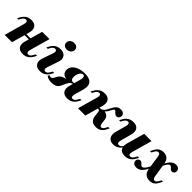

<svg xmlns="http://www.w3.org/2000/svg" viewBox="217 -1710 2797 2797"><g transform="rotate(45 1615.5 -311.5)"><path d="M45.2 0 133.1 -312.1Q141.9 -344.4 135.1 -361.3Q128.2 -378.2 106.5 -378.2Q89.5 -378.2 74.6 -365.7Q59.7 -353.2 45.2 -326.6L30.6 -300H1.6L19.4 -333.9Q46 -383.1 82.7 -406.5Q119.4 -429.8 169.4 -429.8Q215.3 -429.8 242.7 -410.9Q270.2 -391.9 278.2 -356.9Q286.3 -321.8 272.6 -272.6L196 0ZM182.3 -202.4 190.3 -231.5H419.4L411.3 -202.4ZM426.6 11.3Q380.6 11.3 352.8 -7.7Q325 -26.6 317.3 -61.7Q309.7 -96.8 323.4 -146L400 -418.5H550.8L462.9 -106.5Q454 -74.2 460.9 -57.3Q467.7 -40.3 489.5 -40.3Q507.3 -40.3 522.2 -53.2Q537.1 -66.1 550.8 -91.9L565.3 -118.5H594.4L576.6 -84.7Q550 -36.3 513.3 -12.5Q476.6 11.3 426.6 11.3Z M779.8 11.3Q733.9 11.3 705.2 -8.9Q676.6 -29 669 -64.5Q661.3 -100 677.4 -146L734.7 -312.1Q745.2 -342.7 737.9 -360.5Q730.6 -378.2 709.7 -378.2Q691.9 -378.2 676.6 -365.7Q661.3 -353.2 646.8 -326.6L633.1 -300H603.2L621.8 -333.9Q647.6 -383.1 684.3 -406.5Q721 -429.8 771 -429.8Q817.7 -429.8 846.4 -409.7Q875 -389.5 882.7 -354.4Q890.3 -319.4 873.4 -272.6L816.9 -106.5Q806.5 -76.6 813.3 -58.5Q820.2 -40.3 841.9 -40.3Q876.6 -40.3 904 -91.9L918.5 -118.5H947.6L929.8 -84.7Q904 -36.3 866.9 -12.5Q829.8 11.3 779.8 11.3ZM835.5 -488.7Q800.8 -488.7 779.8 -506.9Q758.9 -525 758.9 -555.6Q758.9 -589.5 784.3 -611.7Q809.7 -633.9 847.6 -633.9Q881.5 -633.9 902.4 -615.7Q923.4 -597.6 923.4 -567.7Q923.4 -533.1 898 -510.9Q872.6 -488.7 835.5 -488.7Z M1341.9 11.3Q1296.8 11.3 1269 -7.7Q1241.1 -26.6 1233.1 -61.7Q1225 -96.8 1238.7 -146L1287.1 -320.2Q1298.4 -358.1 1291.1 -379.8Q1283.9 -401.6 1262.1 -401.6Q1244.4 -401.6 1227 -384.7Q1209.7 -367.7 1198.8 -340.3Q1187.9 -312.9 1187.9 -279.8Q1187.9 -247.6 1200.4 -231.9Q1212.9 -216.1 1238.7 -216.1Q1250 -216.1 1259.3 -223.8Q1268.5 -231.5 1275 -243.5L1268.5 -209.7Q1248.4 -194.4 1218.5 -186.3Q1188.7 -178.2 1160.5 -178.2Q1104.8 -178.2 1073.4 -204.8Q1041.9 -231.5 1041.9 -278.2Q1041.9 -322.6 1071.4 -356.9Q1100.8 -391.1 1152.8 -410.5Q1204.8 -429.8 1271.8 -429.8Q1369.4 -429.8 1406 -383.5Q1442.7 -337.1 1418.5 -248.4L1378.2 -106.5Q1370.2 -75.8 1376.2 -58.1Q1382.3 -40.3 1404.8 -40.3Q1421.8 -40.3 1437.1 -52.8Q1452.4 -65.3 1466.1 -91.9L1480.6 -118.5H1509.7L1491.9 -84.7Q1475 -52.4 1452.4 -31Q1429.8 -9.7 1402.8 0.8Q1375.8 11.3 1341.9 11.3ZM1020.2 11.3Q950.8 11.3 908.1 -22.6L925.8 -47.6Q940.3 -37.9 953.2 -37.9Q966.9 -37.9 978.2 -46.4Q989.5 -54.8 999.2 -75L1010.5 -96.8Q1025 -125.8 1045.6 -143.5Q1066.1 -161.3 1098 -171Q1129.8 -180.6 1175.8 -183.9L1237.9 -191.1Q1223.4 -186.3 1215.3 -180.6Q1207.3 -175 1201.2 -165.3Q1195.2 -155.6 1186.3 -138.7L1147.6 -58.1Q1129 -20.2 1095.2 -4.4Q1061.3 11.3 1020.2 11.3Z M1932.3 11.3Q1877.4 11.3 1848 -14.5Q1818.5 -40.3 1811.3 -94.4L1803.2 -165.3Q1801.6 -179.8 1797.2 -187.9Q1792.7 -196 1785.9 -199.2Q1779 -202.4 1767.7 -202.4H1746L1750.8 -226.6H1775Q1807.3 -226.6 1828.2 -241.1Q1849.2 -255.6 1863.3 -279Q1877.4 -302.4 1889.5 -328.2Q1901.6 -354 1916.9 -377.4Q1932.3 -400.8 1954.4 -415.3Q1976.6 -429.8 2011.3 -429.8Q2046.8 -429.8 2066.9 -413.7Q2087.1 -397.6 2087.1 -369.4Q2087.1 -345.2 2072.2 -328.6Q2057.3 -312.1 2034.7 -312.1Q2018.5 -312.1 2007.7 -319.4Q1996.8 -326.6 1988.3 -336.7Q1979.8 -346.8 1971.8 -354Q1963.7 -361.3 1953.2 -361.3Q1942.7 -361.3 1934.3 -348.8Q1925.8 -336.3 1916.5 -316.9Q1907.3 -297.6 1893.5 -276.2Q1879.8 -254.8 1857.3 -237.1L1846.8 -244.4Q1898.4 -237.9 1921.8 -216.1Q1945.2 -194.4 1950.8 -148.4L1957.3 -91.9Q1961.3 -65.3 1969 -53.2Q1976.6 -41.1 1991.9 -41.1Q2007.3 -41.1 2019.8 -53.2Q2032.3 -65.3 2046.8 -91.9L2060.5 -118.5H2090.3L2067.7 -75.8Q2052.4 -46 2033.1 -26.6Q2013.7 -7.3 1989.1 2Q1964.5 11.3 1932.3 11.3ZM1556.5 0 1644.4 -312.1Q1653.2 -345.2 1646 -361.7Q1638.7 -378.2 1617.7 -378.2Q1600.8 -378.2 1585.5 -365.3Q1570.2 -352.4 1556.5 -326.6L1541.9 -300H1512.9L1530.6 -333.9Q1548.4 -366.1 1570.6 -387.5Q1592.7 -408.9 1620.2 -419.4Q1647.6 -429.8 1680.6 -429.8Q1749.2 -429.8 1777 -387.9Q1804.8 -346 1783.9 -272.6L1707.3 0Z M2290.3 11.3Q2246 11.3 2218.5 -8.9Q2191.1 -29 2183.5 -66.5Q2175.8 -104 2190.3 -154.8L2233.9 -312.1Q2242.7 -343.5 2236.3 -360.9Q2229.8 -378.2 2208.1 -378.2Q2191.1 -378.2 2175.8 -365.7Q2160.5 -353.2 2146 -326.6L2132.3 -300H2102.4L2121 -333.9Q2137.9 -366.1 2160.1 -387.5Q2182.3 -408.9 2210.1 -419.4Q2237.9 -429.8 2271 -429.8Q2316.1 -429.8 2344 -410.9Q2371.8 -391.9 2379.4 -356.9Q2387.1 -321.8 2373.4 -272.6L2329.8 -112.9Q2320.2 -77.4 2326.6 -59.3Q2333.1 -41.1 2355.6 -41.1Q2375 -41.1 2391.9 -53.6Q2408.9 -66.1 2421.8 -91.1L2433.9 -78.2Q2408.9 -33.9 2372.6 -11.3Q2336.3 11.3 2290.3 11.3ZM2528.2 11.3Q2483.1 11.3 2455.2 -7.7Q2427.4 -26.6 2419.4 -61.7Q2411.3 -96.8 2425 -146L2501.6 -418.5H2652.4L2564.5 -106.5Q2555.6 -74.2 2562.9 -57.3Q2570.2 -40.3 2591.1 -40.3Q2608.9 -40.3 2623.8 -53.2Q2638.7 -66.1 2652.4 -91.9L2666.9 -118.5H2696L2678.2 -84.7Q2661.3 -52.4 2639.1 -31Q2616.9 -9.7 2589.5 0.8Q2562.1 11.3 2528.2 11.3Z M3037.9 11.3Q2982.3 11.3 2950 -19.4Q2917.7 -50 2908.9 -111.3L2877.4 -325Q2872.6 -352.4 2863.7 -364.5Q2854.8 -376.6 2837.9 -376.6Q2821.8 -376.6 2809.7 -365.7Q2797.6 -354.8 2784.7 -331.5L2767.7 -300H2738.7L2762.9 -346Q2786.3 -390.3 2817.7 -410.1Q2849.2 -429.8 2892.7 -429.8Q2946.8 -429.8 2977.4 -400.4Q3008.1 -371 3016.9 -309.7L3050.8 -93.5Q3054.8 -67.7 3064.5 -54.8Q3074.2 -41.9 3091.1 -41.9Q3105.6 -41.9 3117.7 -52.4Q3129.8 -62.9 3142.7 -87.1L3159.7 -118.5H3188.7L3164.5 -72.6Q3141.1 -27.4 3112.1 -8.1Q3083.1 11.3 3037.9 11.3ZM2765.3 11.3Q2729.8 11.3 2708.9 -6Q2687.9 -23.4 2687.9 -51.6Q2687.9 -75 2702.4 -89.9Q2716.9 -104.8 2738.7 -104.8Q2753.2 -104.8 2763.7 -97.2Q2774.2 -89.5 2782.3 -79.8Q2790.3 -70.2 2798.8 -62.9Q2807.3 -55.6 2819.4 -55.6Q2833.9 -55.6 2849.6 -69.8Q2865.3 -83.9 2883.1 -113.3Q2900.8 -142.7 2921.8 -187.9L2933.1 -160.5Q2909.7 -100.8 2884.3 -62.9Q2858.9 -25 2829.4 -6.9Q2800 11.3 2765.3 11.3ZM3001.6 -236.3 2988.7 -258.1Q3021 -345.2 3060.5 -387.5Q3100 -429.8 3149.2 -429.8Q3183.9 -429.8 3203.6 -412.1Q3223.4 -394.4 3223.4 -366.1Q3223.4 -343.5 3209.7 -328.6Q3196 -313.7 3174.2 -313.7Q3158.9 -313.7 3148.4 -321.4Q3137.9 -329 3129.8 -338.7Q3121.8 -348.4 3113.3 -355.6Q3104.8 -362.9 3093.5 -362.9Q3074.2 -362.9 3052 -333.1Q3029.8 -303.2 3001.6 -236.3Z"/></g></svg>

Font: Playfair 5pt SemiExpanded Light Black
Style: Italic
Weight: 900
Italic angle: -15.6°
Version: Version 2.001;gftools[0.9.30]